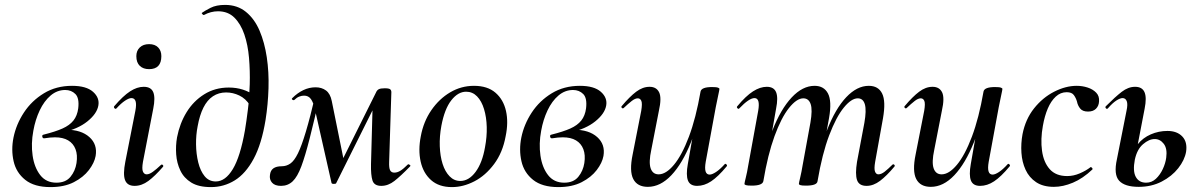

<svg xmlns="http://www.w3.org/2000/svg" viewBox="-20 -749 4893 783"><path d="M186 14Q120 14 83 -15.5Q46 -45 35.5 -91.5Q25 -138 35 -188Q46 -242 77.5 -290Q109 -338 159 -368.5Q209 -399 274 -399Q332 -399 359.5 -374.5Q387 -350 381 -318Q375 -285 336.5 -254Q298 -223 235 -209L250 -220Q311 -220 344.5 -190Q378 -160 370 -113Q365 -85 342.5 -55.5Q320 -26 281 -6Q242 14 186 14ZM210 -4Q248 -4 267.5 -28Q287 -52 292 -84Q297 -117 288 -140.5Q279 -164 258 -176.5Q237 -189 204 -189Q194 -189 184 -188Q174 -187 161 -185Q154 -184 152.5 -191.5Q151 -199 158 -200Q206 -212 235 -225Q264 -238 279.5 -257.5Q295 -277 299 -307Q304 -349 287.5 -365.5Q271 -382 246 -382Q213 -382 186.5 -359.5Q160 -337 142 -299Q124 -261 116 -216Q106 -163 113 -114.5Q120 -66 144 -35Q168 -4 210 -4Z M529 9Q499 9 490 -14.5Q481 -38 491 -89L532 -297Q542 -349 516 -349Q506 -349 490 -338.5Q474 -328 455 -307Q451 -303 447 -307.5Q443 -312 446 -316Q482 -358 510.5 -376.5Q539 -395 566 -395Q596 -395 605 -373Q614 -351 605 -306L563 -89Q558 -60 563 -49Q568 -38 578 -38Q589 -38 603.5 -48.5Q618 -59 636 -76Q640 -80 644 -76Q648 -72 644 -68Q612 -31 585 -11Q558 9 529 9ZM588 -467Q564 -467 550 -480.5Q536 -494 536 -520Q536 -542 550 -555.5Q564 -569 588 -569Q612 -569 625 -555.5Q638 -542 638 -520Q638 -467 588 -467Z M840 14Q790 14 760 -4.5Q730 -23 715.5 -53.5Q701 -84 698.5 -119.5Q696 -155 702 -189Q713 -246 741 -291.5Q769 -337 813 -364.5Q857 -392 913 -392Q944 -392 970.5 -383.5Q997 -375 1019 -359L999 -320Q982 -347 956 -359.5Q930 -372 902 -372Q872 -372 848.5 -356.5Q825 -341 809.5 -310Q794 -279 786 -234Q779 -199 779.5 -160Q780 -121 788.5 -86.5Q797 -52 814.5 -30.5Q832 -9 860 -9Q899 -9 929.5 -59.5Q960 -110 979 -218Q985 -254 991 -302.5Q997 -351 998.5 -405.5Q1000 -460 995.5 -513Q991 -566 976.5 -608.5Q962 -651 936 -677Q910 -703 869 -703Q840 -703 812 -688Q809 -687 805 -691.5Q801 -696 804 -697Q815 -705 838.5 -717Q862 -729 898 -729Q948 -729 983 -700.5Q1018 -672 1038.5 -624Q1059 -576 1068 -515.5Q1077 -455 1075 -389Q1073 -323 1063 -260Q1047 -162 1014.5 -101.5Q982 -41 937.5 -13.5Q893 14 840 14Z M1535 9Q1506 9 1499 -13Q1492 -35 1493 -80L1500 -334L1534 -369L1351 -2Q1350 1 1341.5 1Q1333 1 1332 -3L1264 -304Q1258 -331 1248 -345Q1238 -359 1220 -359Q1210 -359 1200 -355Q1190 -351 1181 -342Q1178 -339 1173 -342Q1168 -345 1172 -349Q1193 -370 1217 -381.5Q1241 -393 1267 -393Q1292 -393 1309.5 -380Q1327 -367 1333 -337L1384 -85L1348 -40L1513 -371Q1517 -381 1524.5 -385Q1532 -389 1549 -389Q1566 -389 1571 -385Q1576 -381 1576 -373L1567 -89Q1566 -64 1571 -54.5Q1576 -45 1588 -45Q1600 -45 1612.5 -52.5Q1625 -60 1644 -79Q1645 -80 1650.5 -77Q1656 -74 1652 -70Q1614 -31 1588.5 -11Q1563 9 1535 9ZM1126 9Q1101 9 1089.5 -4Q1078 -17 1081 -36Q1083 -54 1095 -62.5Q1107 -71 1129 -71Q1148 -71 1164 -82Q1180 -93 1195 -123.5Q1210 -154 1227.5 -212.5Q1245 -271 1267 -365L1285 -361Q1261 -256 1243 -185Q1225 -114 1209 -71Q1193 -28 1173.5 -9.5Q1154 9 1126 9Z M1823 14Q1770 14 1738 -14.5Q1706 -43 1695.5 -90Q1685 -137 1696 -193Q1707 -253 1739 -299.5Q1771 -346 1816 -372.5Q1861 -399 1913 -399Q1968 -399 2000.5 -371Q2033 -343 2043.5 -296.5Q2054 -250 2042 -193Q2030 -127 1995 -80Q1960 -33 1914.5 -9.5Q1869 14 1823 14ZM1857 -11Q1892 -11 1919.5 -48Q1947 -85 1958 -149Q1966 -191 1965 -231Q1964 -271 1954 -304Q1944 -337 1925.5 -356Q1907 -375 1881 -375Q1848 -375 1820.5 -340Q1793 -305 1780 -236Q1772 -193 1773.5 -152.5Q1775 -112 1785 -80.5Q1795 -49 1813.5 -30Q1832 -11 1857 -11Z M2257 14Q2191 14 2154 -15.5Q2117 -45 2106.5 -91.5Q2096 -138 2106 -188Q2117 -242 2148.5 -290Q2180 -338 2230 -368.5Q2280 -399 2345 -399Q2403 -399 2430.5 -374.5Q2458 -350 2452 -318Q2446 -285 2407.5 -254Q2369 -223 2306 -209L2321 -220Q2382 -220 2415.5 -190Q2449 -160 2441 -113Q2436 -85 2413.5 -55.5Q2391 -26 2352 -6Q2313 14 2257 14ZM2281 -4Q2319 -4 2338.5 -28Q2358 -52 2363 -84Q2368 -117 2359 -140.5Q2350 -164 2329 -176.5Q2308 -189 2275 -189Q2265 -189 2255 -188Q2245 -187 2232 -185Q2225 -184 2223.5 -191.5Q2222 -199 2229 -200Q2277 -212 2306 -225Q2335 -238 2350.5 -257.5Q2366 -277 2370 -307Q2375 -349 2358.5 -365.5Q2342 -382 2317 -382Q2284 -382 2257.5 -359.5Q2231 -337 2213 -299Q2195 -261 2187 -216Q2177 -163 2184 -114.5Q2191 -66 2215 -35Q2239 -4 2281 -4Z M2622 13Q2579 13 2562.5 -19Q2546 -51 2560 -119L2595 -297Q2600 -327 2595.5 -337.5Q2591 -348 2581 -348Q2570 -348 2556 -337Q2542 -326 2524 -309Q2520 -305 2516 -309Q2512 -313 2516 -317Q2548 -355 2574.5 -375Q2601 -395 2629 -395Q2657 -395 2668 -372.5Q2679 -350 2667 -297L2636 -138Q2625 -87 2633.5 -62.5Q2642 -38 2666 -38Q2696 -38 2728.5 -77Q2761 -116 2789.5 -191.5Q2818 -267 2837 -376L2853 -375Q2833 -257 2798 -169.5Q2763 -82 2718 -34.5Q2673 13 2622 13ZM2823 9Q2794 9 2785.5 -13Q2777 -35 2785 -80L2837 -376Q2841 -394 2884 -394Q2902 -394 2908 -391.5Q2914 -389 2914 -387Q2914 -383 2909 -360.5Q2904 -338 2899 -312L2858 -89Q2849 -37 2874 -37Q2884 -37 2900 -47.5Q2916 -58 2935 -79Q2938 -83 2942.5 -78.5Q2947 -74 2943 -70Q2908 -28 2880 -9.5Q2852 9 2823 9Z M3514 9Q3483 9 3475 -15Q3467 -39 3475 -89L3505 -248Q3514 -299 3507 -323.5Q3500 -348 3478 -348Q3452 -348 3421 -310Q3390 -272 3361.5 -197Q3333 -122 3314 -10L3299 -11Q3319 -132 3353 -219Q3387 -306 3431 -352.5Q3475 -399 3523 -399Q3562 -399 3577.5 -367.5Q3593 -336 3581 -267L3549 -89Q3544 -60 3548.5 -49Q3553 -38 3562 -38Q3574 -38 3588 -49Q3602 -60 3619 -77Q3623 -81 3627 -77Q3631 -73 3627 -69Q3596 -32 3569 -11.5Q3542 9 3514 9ZM3046 8Q3028 8 3022 6Q3016 4 3016 1Q3016 -3 3021.5 -25Q3027 -47 3031 -72L3072 -297Q3081 -349 3057 -349Q3046 -349 3030.5 -338.5Q3015 -328 2995 -307Q2992 -303 2987.5 -307.5Q2983 -312 2987 -316Q3022 -358 3051 -376.5Q3080 -395 3107 -395Q3136 -395 3145 -373Q3154 -351 3145 -306L3093 -10Q3089 8 3046 8ZM3267 8Q3250 8 3244 6Q3238 4 3238 1Q3238 -3 3243.5 -26Q3249 -49 3253 -74L3285 -249Q3294 -301 3286 -324.5Q3278 -348 3256 -348Q3229 -348 3197.5 -308.5Q3166 -269 3138.5 -193.5Q3111 -118 3093 -10L3077 -11Q3096 -130 3130 -217Q3164 -304 3208.5 -351.5Q3253 -399 3302 -399Q3340 -399 3356.5 -368Q3373 -337 3361 -268L3314 -10Q3312 8 3267 8Z M3776 13Q3733 13 3716.5 -19Q3700 -51 3714 -119L3749 -297Q3754 -327 3749.5 -337.5Q3745 -348 3735 -348Q3724 -348 3710 -337Q3696 -326 3678 -309Q3674 -305 3670 -309Q3666 -313 3670 -317Q3702 -355 3728.5 -375Q3755 -395 3783 -395Q3811 -395 3822 -372.5Q3833 -350 3821 -297L3790 -138Q3779 -87 3787.5 -62.5Q3796 -38 3820 -38Q3850 -38 3882.5 -77Q3915 -116 3943.5 -191.5Q3972 -267 3991 -376L4007 -375Q3987 -257 3952 -169.5Q3917 -82 3872 -34.5Q3827 13 3776 13ZM3977 9Q3948 9 3939.5 -13Q3931 -35 3939 -80L3991 -376Q3995 -394 4038 -394Q4056 -394 4062 -391.5Q4068 -389 4068 -387Q4068 -383 4063 -360.5Q4058 -338 4053 -312L4012 -89Q4003 -37 4028 -37Q4038 -37 4054 -47.5Q4070 -58 4089 -79Q4092 -83 4096.5 -78.5Q4101 -74 4097 -70Q4062 -28 4034 -9.5Q4006 9 3977 9Z M4278 13Q4234 13 4205.5 -6Q4177 -25 4162.5 -56.5Q4148 -88 4145.5 -126Q4143 -164 4150 -202Q4162 -263 4197 -307Q4232 -351 4279 -375Q4326 -399 4371 -399Q4394 -399 4415.5 -392Q4437 -385 4450.5 -371Q4464 -357 4462 -335Q4461 -317 4449.5 -305.5Q4438 -294 4417 -294Q4395 -294 4385 -306.5Q4375 -319 4372 -335Q4368 -349 4359.5 -361Q4351 -373 4330 -373Q4305 -373 4285.5 -355Q4266 -337 4253 -306.5Q4240 -276 4233 -236Q4223 -181 4229.5 -134Q4236 -87 4261 -59Q4286 -31 4332 -31Q4358 -31 4383.5 -42Q4409 -53 4427 -67Q4429 -69 4433 -65Q4437 -61 4435 -58Q4396 -21 4355.5 -4Q4315 13 4278 13Z M4624 13Q4567 13 4544 -12Q4521 -37 4535 -100L4574 -297Q4580 -324 4575 -336.5Q4570 -349 4558 -349Q4548 -349 4532.5 -339Q4517 -329 4498 -307Q4494 -303 4490 -307.5Q4486 -312 4490 -316Q4528 -354 4554.5 -374.5Q4581 -395 4609 -395Q4638 -395 4647.5 -373Q4657 -351 4648 -306L4608 -98Q4599 -51 4612 -27.5Q4625 -4 4654 -4Q4677 -4 4694 -20Q4711 -36 4722 -59.5Q4733 -83 4736 -106Q4741 -143 4726 -162.5Q4711 -182 4689 -182Q4666 -182 4641.5 -161Q4617 -140 4608 -98L4593 -99Q4599 -135 4620 -161Q4641 -187 4673 -201Q4705 -215 4741 -215Q4780 -215 4801.5 -192.5Q4823 -170 4817 -130Q4811 -96 4785 -63Q4759 -30 4717.5 -8.5Q4676 13 4624 13Z"/></svg>

Font: Cormorant SemiBold
Style: Italic
Weight: 600
Italic angle: -10°
Designer: Christian Thalmann (Catharsis Fonts)
Foundry: Catharsis Fonts
Version: Version 4.000